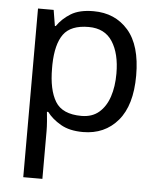

<svg xmlns="http://www.w3.org/2000/svg" viewBox="-55 -593 724 880"><g transform="rotate(5 307.5 -153.0)"><path d="M340 -546Q439 -546 499.5 -477Q560 -408 560 -269Q560 -132 499.5 -61Q439 10 339 10Q277 10 236.5 -13.5Q196 -37 173 -68H167Q169 -51 171 -25Q173 1 173 20V240H85V-536H157L169 -463H173Q197 -498 236 -522Q275 -546 340 -546ZM324 -472Q242 -472 208.5 -426Q175 -380 173 -286V-269Q173 -170 205.5 -116.5Q238 -63 326 -63Q375 -63 406.5 -90Q438 -117 453.5 -163.5Q469 -210 469 -270Q469 -362 433.5 -417Q398 -472 324 -472Z"/></g></svg>

Font: Noto Sans Chorasmian
Style: Regular
Weight: 400
Designer: Federico Parra Barrios
Foundry: Google LLC
Version: Version 1.004; ttfautohint (v1.8.4.7-5d5b)